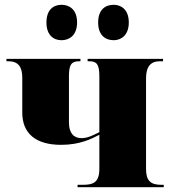

<svg xmlns="http://www.w3.org/2000/svg" viewBox="-20 -782 717 802"><path d="M455 -614C485 -614 518 -634 518 -688C518 -743 485 -762 455 -762C421 -762 390 -743 390 -688C390 -634 421 -614 455 -614ZM237 -614C269 -614 302 -634 302 -688C302 -743 269 -762 237 -762C205 -762 174 -743 174 -688C174 -634 205 -614 237 -614ZM304 0H664V-10H654C609 -10 590 -27 590 -77V-455C590 -505 611 -526 646 -526H661V-536H346V-526H354C384 -526 395 -513 395 -463V-230C367 -216 346 -205 320 -205C290 -205 268 -224 268 -270V-465C268 -512 279 -526 309 -526H316V-536H7V-526H16C58 -526 73 -500 73 -458V-312C73 -224 130 -177 235 -177C314 -177 362 -202 395 -219V-77C395 -18 368 -10 324 -10H304Z"/></svg>

Font: Noto Serif Display Black
Style: Regular
Weight: 900
Designer: Monotype Design Team
Foundry: Monotype Imaging Inc.
Version: Version 2.009